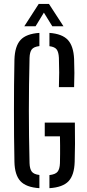

<svg xmlns="http://www.w3.org/2000/svg" viewBox="-20 -978 456 1004"><path d="M186 6Q116.5 1.5 86.8 -30.8Q57 -63 55.5 -131.5Q54 -198.5 53.5 -265.5Q53 -332.5 53 -399.2Q53 -466 53.5 -532.8Q54 -599.5 55.5 -666Q57.5 -736 87.2 -768.8Q117 -801.5 186 -806V-737Q156.5 -733.5 146 -719.5Q135.5 -705.5 134.5 -675.5Q132.5 -600 131.8 -532.5Q131 -465 131 -400.2Q131 -335.5 131.8 -268Q132.5 -200.5 134.5 -125Q135.5 -95 146 -80.8Q156.5 -66.5 186 -63ZM238.5 6V-62.5Q270 -66 281.2 -80.2Q292.5 -94.5 293.5 -125Q294 -149.5 294.2 -172.2Q294.5 -195 294.2 -217.8Q294 -240.5 293.5 -265H214V-337H371.5Q372.5 -274.5 372.2 -226Q372 -177.5 370.5 -131.5Q368.5 -62.5 338.5 -30.5Q308.5 1.5 238.5 6ZM288 -522.5Q289.5 -565 289.5 -599.2Q289.5 -633.5 288 -675.5Q286.5 -705.5 276.5 -719.2Q266.5 -733 238.5 -736.5V-806Q305.5 -801 335 -769Q364.5 -737 367.5 -669Q369 -631 369 -596.2Q369 -561.5 367.5 -522.5ZM107 -840.5 182.5 -957.5H236L312 -840.5H253.5L209.5 -912L166 -840.5Z"/></svg>

Font: Big Shoulders Stencil Text Thin
Style: Regular
Weight: 400
Version: Version 2.001